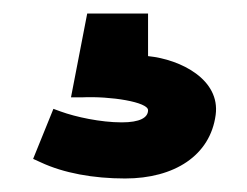

<svg xmlns="http://www.w3.org/2000/svg" viewBox="-20 -34 366 284"><path d="M199 49V-14H109L85 110H101C144 108 199 117 199 129C199 140 187 147 160 147C129 147 92 139 70 131L59 127L29 201L40 206C74 222 118 230 165 230C238 230 291 196 299 136C306 84 248 54 199 49Z"/></svg>

Font: Charger
Style: ExBd
Weight: 400
Designer: Jasper
Foundry: Cannot Into Space Fonts
Version: Version 0.99